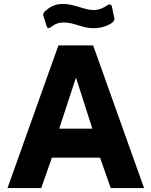

<svg xmlns="http://www.w3.org/2000/svg" viewBox="-20 -953 767 973"><path d="M547 -837C559 -846 562 -853 559 -863L547 -920C544 -932 534 -933 525 -927C508 -915 483 -902 454 -902C408 -902 358 -933 299 -933C255 -933 231 -916 208 -896C196 -884 198 -878 201 -869L216 -822C220 -808 227 -808 237 -815C260 -832 276 -839 304 -839C357 -839 397 -810 454 -810C493 -810 528 -823 547 -837ZM18 0H189L243 -154H487L541 0H710L452 -723H276ZM280 -301 365 -560 448 -301Z"/></svg>

Font: United Sans ExtraBold
Style: Regular
Weight: 800
Designer: Pablo Impallari, Rodrigo Fuenzalida (Modified by Dan O. Williams)
Version: Version 1.000;PS 001.000;hotconv 1.0.88;makeotf.lib2.5.64775